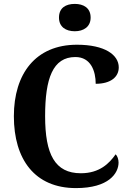

<svg xmlns="http://www.w3.org/2000/svg" viewBox="-20 -953 666 983"><path d="M363 -793C407 -793 444 -815 444 -863C444 -913 407 -933 363 -933C317 -933 282 -913 282 -863C282 -815 317 -793 363 -793ZM369 10C537 10 587 -66 587 -121C587 -137 581 -155 572 -163C540 -117 490 -66 394 -66C261 -66 211 -163 211 -358C211 -551 250 -661 366 -661C445 -661 470 -589 470 -524C547 -524 588 -559 588 -608C588 -672 517 -724 374 -724C162 -724 51 -575 51 -358C51 -137 158 10 369 10Z"/></svg>

Font: Noto Serif Ethiopic SemiCondensed
Style: Bold
Weight: 700
Width: 4
Designer: Monotype Design Team
Foundry: Monotype Imaging Inc.
Version: Version 2.102